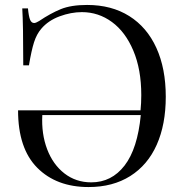

<svg xmlns="http://www.w3.org/2000/svg" viewBox="-20 -742 743 776"><path d="M650 -351Q650 -239 613.5 -157Q577 -75 506.5 -30.5Q436 14 338 14Q208 14 130.5 -64Q53 -142 53 -296H548Q551 -325 551 -358Q551 -461 519 -537Q487 -613 432.5 -653Q378 -693 311 -693Q267 -693 221 -676Q175 -659 147 -626Q128 -604 117.5 -571Q107 -538 97 -478H74Q74 -643 70 -708H93Q96 -676 101.5 -662.5Q107 -649 118 -649Q125 -649 138 -657Q184 -688 225.5 -705Q267 -722 332 -722Q431 -722 502.5 -677Q574 -632 612 -548.5Q650 -465 650 -351ZM549 -277H151Q147 -201 170.5 -139Q194 -77 240.5 -41Q287 -5 349 -5Q431 -5 483.5 -73Q536 -141 549 -277Z"/></svg>

Font: Myanmar April Display
Style: Regular
Weight: 400
Designer: Khon Soe Zaw Thu
Foundry: Myanmar OS
Version: Version 2.50 April 12, 2019